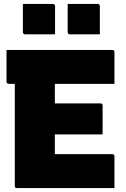

<svg xmlns="http://www.w3.org/2000/svg" viewBox="-20 -953 640 973"><path d="M13 -700H548Q553 -700 555 -699Q557 -698 558.5 -695Q560 -692 560 -689Q560 -648 560 -609Q560 -570 560 -528H25Q22 -528 19 -529.5Q16 -531 14.5 -533.5Q13 -536 13 -539Q13 -581 13 -620Q13 -659 13 -700ZM162 -429H489Q493 -429 495.5 -427.5Q498 -426 499 -423.5Q500 -421 500 -418Q500 -392 500 -368Q500 -344 500 -320.5Q500 -297 500 -272H162ZM66 0Q63 0 61 -0.5Q59 -1 57.5 -2.5Q56 -4 55.5 -6Q55 -8 55 -11Q55 -60 55 -119Q55 -178 55 -242.5Q55 -307 55 -374.5Q55 -442 55 -509Q55 -576 55 -639H267L258 -617Q258 -581 258 -545.5Q258 -510 258 -474Q258 -437 258 -399Q258 -361 258 -322.5Q258 -284 258 -246.5Q258 -209 258 -172H548Q554 -172 557 -169Q560 -166 560 -161Q560 -120 560 -80.5Q560 -41 560 0ZM96 -933Q134 -933 172.5 -933Q211 -933 248 -933Q252 -933 254 -931.5Q256 -930 257.5 -928Q259 -926 259 -922V-779Q222 -779 183.5 -779Q145 -779 107 -779Q104 -779 101.5 -780.5Q99 -782 97.5 -784.5Q96 -787 96 -790ZM323 -933Q360 -933 398.5 -933Q437 -933 475 -933Q479 -933 481 -931.5Q483 -930 484.5 -928Q486 -926 486 -922V-779Q448 -779 409.5 -779Q371 -779 334 -779Q331 -779 328.5 -780.5Q326 -782 324.5 -784.5Q323 -787 323 -790Z"/></svg>

Font: Recursive Monospace Black
Style: Regular
Weight: 900
Version: Version 1.047